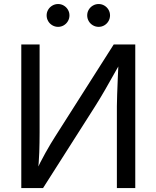

<svg xmlns="http://www.w3.org/2000/svg" viewBox="-20 -953 793 973"><path d="M572.3 0V-415Q572.3 -432.6 573.7 -473.6Q575.2 -514.6 577.1 -562L581.1 -648.9H598.1Q539.6 -544.9 513.4 -499.5Q487.3 -454.1 461.9 -414.1L198.2 0H87.9V-727.5H180.7V-281.2Q180.7 -231.4 179 -181.2Q177.2 -130.9 171.4 -75.7H158.2Q183.1 -129.9 210.2 -178.2Q237.3 -226.6 260.3 -262.2L556.2 -727.5H665.5V0ZM421.9 -875Q421.9 -890.6 429.7 -903.8Q437.5 -917 450.9 -924.8Q464.4 -932.6 480 -932.6Q495.6 -932.6 508.8 -924.8Q522 -917 529.8 -903.8Q537.6 -890.6 537.6 -875Q537.6 -859.4 529.8 -845.9Q522 -832.5 508.8 -824.7Q495.6 -816.9 480 -816.9Q464.4 -816.9 450.9 -824.7Q437.5 -832.5 429.7 -845.9Q421.9 -859.4 421.9 -875ZM216.3 -875Q216.3 -890.6 224.1 -903.8Q231.9 -917 245.4 -924.8Q258.8 -932.6 274.4 -932.6Q290 -932.6 303.2 -924.8Q316.4 -917 324.2 -903.8Q332 -890.6 332 -875Q332 -859.4 324.2 -845.9Q316.4 -832.5 303.2 -824.7Q290 -816.9 274.4 -816.9Q258.8 -816.9 245.4 -824.7Q231.9 -832.5 224.1 -845.9Q216.3 -859.4 216.3 -875Z"/></svg>

Font: Inter RS Variable
Style: Regular
Weight: 400
Designer: Rasmus Andersson (customised by Maria Ramos and Noel Pretorius)
Foundry: rsms
Version: Version 3.001;Glyphs 3.2.3 (3260)